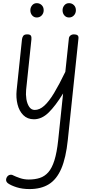

<svg xmlns="http://www.w3.org/2000/svg" viewBox="-20 -764 594 1246"><path d="M200 10Q158 10 131.2 -16.8Q104.5 -43.5 93.8 -86.5Q83 -129.5 88 -178.5L122.5 -507Q123.5 -519.5 130.2 -530.2Q137 -541 156 -541Q175 -541 180.2 -532.8Q185.5 -524.5 184 -509L149.5 -180.5Q146.5 -151 151.2 -121Q156 -91 169.5 -70.8Q183 -50.5 205.5 -50.5Q237 -50.5 267.2 -77.8Q297.5 -105 330.8 -160Q364 -215 404 -298L427 -515Q428 -526 437 -533.5Q446 -541 460 -541Q474.5 -541 482.8 -535.2Q491 -529.5 489 -513L420 144.5Q408 260 378 330Q348 400 297.2 431.5Q246.5 463 171.5 463Q125 463 88.5 451.5Q52 440 31.5 425.5Q24.5 420 21.5 413.2Q18.5 406.5 19.8 398.5Q21 390.5 26.5 382.5Q32.5 375 39.2 372.2Q46 369.5 53 370Q60 370.5 65.5 374Q81.5 382 108.8 391.5Q136 401 166.5 401Q206.5 401 238.2 390.8Q270 380.5 293.8 353.5Q317.5 326.5 333.2 276.2Q349 226 357.5 146.5L389.5 -157.5Q340 -77 295.5 -33.5Q251 10 200 10ZM428 -650.5Q409.5 -650.5 397.8 -664Q386 -677.5 386 -697.5Q386 -715.5 397.5 -729.5Q409 -743.5 428 -743.5Q446.5 -743.5 459.5 -730.8Q472.5 -718 472.5 -697.5Q472.5 -678 459.8 -664.2Q447 -650.5 428 -650.5ZM218.5 -650.5Q200.5 -650.5 188.8 -664Q177 -677.5 177 -697.5Q177 -715.5 188.5 -729.5Q200 -743.5 218.5 -743.5Q237.5 -743.5 250.5 -730.8Q263.5 -718 263.5 -697.5Q263.5 -678 250.8 -664.2Q238 -650.5 218.5 -650.5Z"/></svg>

Font: Edu NSW ACT Cursive
Style: Regular
Weight: 400
Designer: Tina and Corey Anderson, Eben Sorkin, Mirko Velimirovic
Foundry: Sorkin Type Co.
Version: Version 2.000